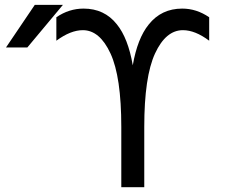

<svg xmlns="http://www.w3.org/2000/svg" viewBox="-20 -778 951 800"><path d="M581.1 -249V2H485.4V-249Q485.4 -458 440.4 -555.2Q395.5 -652.3 325.2 -652.3Q274.4 -652.3 214.8 -608.4V-706.1Q267.6 -742.2 328.1 -742.2Q415 -742.2 466.8 -676.8Q513.7 -619.1 533.2 -505.9Q552.7 -618.2 599.6 -675.8Q652.3 -742.2 739.3 -742.2Q798.8 -742.2 851.6 -706.1V-608.4Q793 -652.3 742.2 -652.3Q670.9 -652.3 626 -555.2Q581.1 -458 581.1 -249ZM125 -757.8H242.2L93.8 -580.1H4.9Z"/></svg>

Font: irohakakuC Regular
Style: Regular
Weight: 400
Designer: [Source Han Sans]
Ryoko NISHIZUKA Ë•øÂ°öÊ∂ºÂ≠ê (kana & ideographs); Paul D. Hunt (Latin, Greek & Cyrillic); Wenlong ZHAN
Version: Version 1.001.20160904